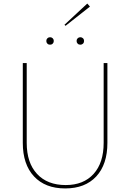

<svg xmlns="http://www.w3.org/2000/svg" viewBox="-20 -1048 731 1078"><path d="M348 -903 342 -909 470 -1028 485 -1011ZM446 -803Q440 -797 431 -797Q422 -797 416 -803Q410 -809 410 -818Q410 -827 416 -833Q422 -839 431 -839Q440 -839 446 -833Q452 -827 452 -818Q452 -809 446 -803ZM276 -803Q270 -797 261 -797Q252 -797 246 -803Q240 -809 240 -818Q240 -827 246 -833Q252 -839 261 -839Q270 -839 276 -833Q282 -827 282 -818Q282 -809 276 -803ZM108 -246V-694H130V-246Q130 -134 188 -71.5Q246 -9 349 -9Q449 -9 505.5 -71.5Q562 -134 562 -246V-694H583V-246Q583 -125 520.5 -57.5Q458 10 346 10Q234 10 171 -57.5Q108 -125 108 -246Z"/></svg>

Font: Cantarell Thin
Style: Regular
Weight: 100
Designer: Dave Crossland, Nikolaus Waxweiler, Florian Fecher, Jacques Le Bailly, Eben Sorkin, Alexei Vanyashin, Alexios Zavras, Em
Version: Version 0.303